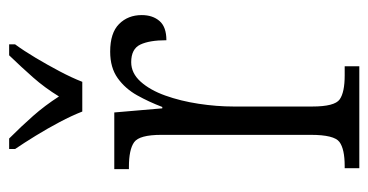

<svg xmlns="http://www.w3.org/2000/svg" viewBox="-213 -593 806 420"><g transform="rotate(-90 190.0 -383.0)"><path d="M32 0V-32H37Q74 -32 89.5 -43.5Q105 -55 105 -106V-433Q105 -481 89 -492.5Q73 -504 35 -504H30V-536H154L163 -431H166Q177 -460 191.5 -486Q206 -512 229 -528.5Q252 -545 287 -545Q328 -545 347.5 -525.5Q367 -506 367 -476Q367 -452 354 -437Q341 -422 312 -422Q312 -459 302.5 -479Q293 -499 264 -499Q240 -499 221.5 -478.5Q203 -458 191 -424.5Q179 -391 173 -351.5Q167 -312 167 -275V-103Q167 -54 182.5 -43Q198 -32 235 -32H255V0ZM156 -606Q147 -629 133 -655.5Q119 -682 103 -708Q87 -734 74 -753V-766H97Q124 -739 146.5 -713.5Q169 -688 189 -657Q208 -688 230.5 -713.5Q253 -739 279 -766H303V-753Q289 -734 273.5 -708Q258 -682 244 -655.5Q230 -629 221 -606Z"/></g></svg>

Font: Noto Serif Bengali Condensed Light
Style: Regular
Weight: 300
Width: 3
Designer: Juan Bruce, Universal Thirst, Indian Type Foundry and the Monotype Design Team.
Foundry: Monotype Imaging Inc.
Version: Version 2.003; ttfautohint (v1.8.4.7-5d5b)